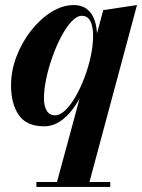

<svg xmlns="http://www.w3.org/2000/svg" viewBox="-20 -490 564 760"><path d="M200.2 250 315 -173.3Q322.5 -194.8 333.5 -215.8Q344.5 -236.8 350 -257.8L350.7 -308.8L388.7 -450L522.3 -470L328.8 250ZM124 250V230.5H416.5V250ZM154.3 10Q85.5 10 54.6 -34.3Q23.7 -78.5 23.7 -152.5Q23.7 -210 45.2 -266.2Q66.7 -322.5 102.7 -368.5Q138.7 -414.5 182.9 -442.2Q227 -470 272.3 -470Q303.2 -470 323.6 -454.5Q344 -439 354.1 -410.9Q364.2 -382.8 364.2 -344.5Q364.2 -319 358.1 -283.1Q352 -247.3 339.8 -207.4Q327.5 -167.5 309.8 -129Q292 -90.5 268.6 -59Q245.3 -27.5 216.6 -8.8Q188 10 154.3 10ZM197.5 -33.5Q217.8 -33.5 239 -54Q260.3 -74.5 279.8 -108.8Q299.3 -143 314.9 -184.5Q330.5 -226 339.5 -268.5Q348.5 -311 348.5 -347.5Q348.5 -372 343.8 -390Q339 -408 329.4 -417.7Q319.8 -427.5 304.3 -427.5Q284.5 -427.5 263.5 -405.2Q242.5 -383 223 -346.4Q203.5 -309.7 187.9 -266.1Q172.3 -222.5 163.1 -179.1Q154 -135.7 154 -100.5Q154 -70 165 -51.8Q176 -33.5 197.5 -33.5Z"/></svg>

Font: Bodoni Moda
Style: Italic
Weight: 400
Italic angle: -13°
Designer: Owen Earl
Foundry: indestructible type
Version: Version 2.005